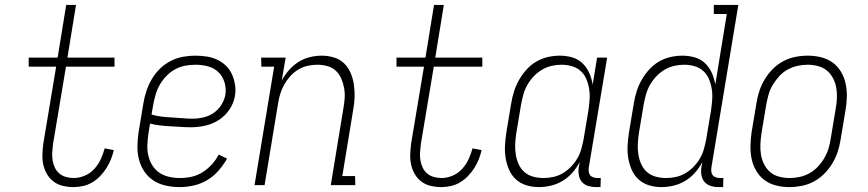

<svg xmlns="http://www.w3.org/2000/svg" viewBox="-20 -755 3540 783"><path d="M280 8Q258 8 236.5 3Q215 -2 198.5 -14.5Q182 -27 171.5 -45Q161 -63 156.5 -84Q152 -105 153 -127.5Q154 -150 157 -172L209 -483H97V-520H215L250 -735H290L255 -520H447V-483H249L196 -166Q194 -150 193 -133.5Q192 -117 194.5 -101.5Q197 -86 203.5 -72Q210 -58 221.5 -48Q233 -38 248.5 -33.5Q264 -29 281 -29Q303 -29 325.5 -38.5Q348 -48 364.5 -66Q381 -84 391 -106Q401 -128 407 -150L444 -143Q440 -124 432.5 -105.5Q425 -87 414 -69.5Q403 -52 388.5 -37Q374 -22 356.5 -11.5Q339 -1 319 3.5Q299 8 280 8Z M713 8Q684 8 656.5 2Q629 -4 606.5 -18.5Q584 -33 569 -55Q554 -77 547 -103.5Q540 -130 540.5 -158.5Q541 -187 545 -215L565 -335Q569 -360 577.5 -385Q586 -410 599.5 -433Q613 -456 632.5 -475Q652 -494 676.5 -506.5Q701 -519 726.5 -523.5Q752 -528 776 -528Q800 -528 823 -524.5Q846 -521 866 -511.5Q886 -502 901.5 -487Q917 -472 926 -452Q935 -432 938.5 -409Q942 -386 938 -363Q933 -334 915.5 -308Q898 -282 872 -265.5Q846 -249 817 -242.5Q788 -236 759 -236Q738 -236 716.5 -237.5Q695 -239 674.5 -240Q654 -241 632.5 -243.5Q611 -246 592 -251L585 -209Q582 -187 581 -164Q580 -141 585 -120Q590 -99 601 -81Q612 -63 629.5 -51Q647 -39 669 -34Q691 -29 713 -29Q737 -29 760.5 -34Q784 -39 805 -52Q826 -65 843.5 -84Q861 -103 872 -125L906 -108Q891 -82 871 -59Q851 -36 825 -20.5Q799 -5 770 1.5Q741 8 713 8ZM766 -271Q787 -271 809 -276Q831 -281 850.5 -294Q870 -307 882.5 -327Q895 -347 899 -368Q903 -395 895.5 -419.5Q888 -444 870.5 -461Q853 -478 828 -484.5Q803 -491 777 -491Q756 -491 735 -487Q714 -483 694.5 -472.5Q675 -462 659 -445.5Q643 -429 632 -410Q621 -391 615 -370.5Q609 -350 605 -329L598 -288Q617 -282 638.5 -279.5Q660 -277 681 -276Q702 -275 723.5 -273Q745 -271 766 -271Z M1018 0 1098 -483H1046L1045 -520H1145L1129 -427Q1141 -449 1158.5 -469Q1176 -489 1197.5 -502.5Q1219 -516 1243.5 -522Q1268 -528 1292 -528Q1318 -528 1342.5 -520.5Q1367 -513 1384 -496Q1401 -479 1410.5 -456Q1420 -433 1423.5 -408Q1427 -383 1426 -357Q1425 -331 1420 -305L1376 -37H1428L1429 0H1329L1380 -311Q1384 -332 1385.5 -353.5Q1387 -375 1383.5 -395Q1380 -415 1372 -434Q1364 -453 1349.5 -466.5Q1335 -480 1315 -485.5Q1295 -491 1273 -491Q1254 -491 1234 -486.5Q1214 -482 1196 -471Q1178 -460 1163.5 -444Q1149 -428 1139 -410Q1129 -392 1123 -372.5Q1117 -353 1114 -333L1059 0Z M1780 8Q1758 8 1736.5 3Q1715 -2 1698.5 -14.5Q1682 -27 1671.5 -45Q1661 -63 1656.5 -84Q1652 -105 1653 -127.5Q1654 -150 1657 -172L1709 -483H1597V-520H1715L1750 -735H1790L1755 -520H1947V-483H1749L1696 -166Q1694 -150 1693 -133.5Q1692 -117 1694.5 -101.5Q1697 -86 1703.5 -72Q1710 -58 1721.5 -48Q1733 -38 1748.5 -33.5Q1764 -29 1781 -29Q1803 -29 1825.5 -38.5Q1848 -48 1864.5 -66Q1881 -84 1891 -106Q1901 -128 1907 -150L1944 -143Q1940 -124 1932.5 -105.5Q1925 -87 1914 -69.5Q1903 -52 1888.5 -37Q1874 -22 1856.5 -11.5Q1839 -1 1819 3.5Q1799 8 1780 8Z M2177 8Q2151 8 2126.5 0.5Q2102 -7 2084 -23.5Q2066 -40 2056 -63Q2046 -86 2042 -111Q2038 -136 2039.5 -162.5Q2041 -189 2045 -215L2065 -335Q2069 -359 2076.5 -383Q2084 -407 2097 -429.5Q2110 -452 2127.5 -471.5Q2145 -491 2167.5 -504Q2190 -517 2214.5 -522.5Q2239 -528 2263 -528Q2289 -528 2313.5 -521Q2338 -514 2355.5 -497Q2373 -480 2383 -457.5Q2393 -435 2397 -410L2415 -520H2456L2381 -71Q2380 -63 2381 -54.5Q2382 -46 2387 -40Q2392 -34 2400.5 -31.5Q2409 -29 2417 -29H2430L2429 8H2410Q2394 8 2379 3.5Q2364 -1 2354 -12Q2344 -23 2341 -39Q2338 -55 2340 -71L2344 -94Q2332 -71 2314.5 -51Q2297 -31 2274.5 -17.5Q2252 -4 2227 2Q2202 8 2177 8ZM2197 -29Q2217 -29 2237 -33.5Q2257 -38 2275 -48.5Q2293 -59 2308.5 -75Q2324 -91 2334.5 -109Q2345 -127 2350.5 -147Q2356 -167 2360 -187L2380 -307Q2383 -329 2384.5 -350.5Q2386 -372 2382.5 -393Q2379 -414 2371 -433Q2363 -452 2348 -465.5Q2333 -479 2312.5 -485Q2292 -491 2270 -491Q2250 -491 2230 -486.5Q2210 -482 2191 -471Q2172 -460 2156.5 -443.5Q2141 -427 2130.5 -408.5Q2120 -390 2114.5 -370Q2109 -350 2105 -329L2085 -209Q2082 -188 2081 -166.5Q2080 -145 2083.5 -124Q2087 -103 2095.5 -84.5Q2104 -66 2119 -53Q2134 -40 2154.5 -34.5Q2175 -29 2197 -29Z M2677 8Q2651 8 2626.5 0.5Q2602 -7 2584 -23.5Q2566 -40 2556 -63Q2546 -86 2542 -111Q2538 -136 2539.5 -162.5Q2541 -189 2545 -215L2565 -335Q2569 -359 2576.5 -383Q2584 -407 2597 -429.5Q2610 -452 2627.5 -471.5Q2645 -491 2667.5 -504Q2690 -517 2714.5 -522.5Q2739 -528 2763 -528Q2789 -528 2813.5 -521Q2838 -514 2855.5 -497Q2873 -480 2883 -457.5Q2893 -435 2897 -410L2944 -698H2891V-735H2991L2881 -71Q2880 -63 2881 -54.5Q2882 -46 2887 -40Q2892 -34 2900.5 -31.5Q2909 -29 2917 -29H2930L2929 8H2910Q2894 8 2879 3.5Q2864 -1 2854 -12Q2844 -23 2841 -39Q2838 -55 2840 -71L2844 -94Q2832 -71 2814.5 -51Q2797 -31 2774.5 -17.5Q2752 -4 2727 2Q2702 8 2677 8ZM2697 -29Q2717 -29 2737 -33.5Q2757 -38 2775 -48.5Q2793 -59 2808.5 -75Q2824 -91 2834.5 -109Q2845 -127 2850.5 -147Q2856 -167 2860 -187L2880 -307Q2883 -329 2884.5 -350.5Q2886 -372 2882.5 -393Q2879 -414 2871 -433Q2863 -452 2848 -465.5Q2833 -479 2812.5 -485Q2792 -491 2770 -491Q2750 -491 2730 -486.5Q2710 -482 2691 -471Q2672 -460 2656.5 -443.5Q2641 -427 2630.5 -408.5Q2620 -390 2614.5 -370Q2609 -350 2605 -329L2585 -209Q2582 -188 2581 -166.5Q2580 -145 2583.5 -124Q2587 -103 2595.5 -84.5Q2604 -66 2619 -53Q2634 -40 2654.5 -34.5Q2675 -29 2697 -29Z M3199 8Q3171 8 3145 1.5Q3119 -5 3098.5 -20Q3078 -35 3064.5 -57.5Q3051 -80 3045.5 -106Q3040 -132 3040.5 -160Q3041 -188 3045 -215L3065 -335Q3069 -360 3077 -384.5Q3085 -409 3099 -432Q3113 -455 3132 -474Q3151 -493 3174.5 -505.5Q3198 -518 3223.5 -523Q3249 -528 3274 -528Q3302 -528 3328.5 -521.5Q3355 -515 3375.5 -500Q3396 -485 3409.5 -462.5Q3423 -440 3428.5 -414Q3434 -388 3433.5 -360Q3433 -332 3428 -305L3408 -185Q3404 -160 3396 -135.5Q3388 -111 3374 -88Q3360 -65 3341 -46Q3322 -27 3298.5 -14.5Q3275 -2 3249.5 3Q3224 8 3199 8ZM3200 -29Q3221 -29 3241.5 -33.5Q3262 -38 3281 -48.5Q3300 -59 3315.5 -75.5Q3331 -92 3342 -111Q3353 -130 3359 -150Q3365 -170 3368 -191L3388 -311Q3392 -332 3393 -354Q3394 -376 3390.5 -396.5Q3387 -417 3377.5 -435.5Q3368 -454 3352.5 -467Q3337 -480 3316 -485.5Q3295 -491 3274 -491Q3253 -491 3232.5 -486.5Q3212 -482 3192.5 -471.5Q3173 -461 3158 -444.5Q3143 -428 3131.5 -409Q3120 -390 3114.5 -370Q3109 -350 3105 -329L3085 -209Q3082 -188 3081 -166Q3080 -144 3083.5 -123.5Q3087 -103 3096.5 -84.5Q3106 -66 3121 -53Q3136 -40 3157.5 -34.5Q3179 -29 3200 -29Z"/></svg>

Font: Iosevka Curly Slab Extralight
Style: Italic
Weight: 200
Italic angle: -9°
Monospace: yes
Designer: Belleve Invis
Foundry: Belleve Invis
Version: Version 22.1.2; ttfautohint (v1.8.4)